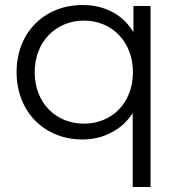

<svg xmlns="http://www.w3.org/2000/svg" viewBox="-20 -550 718 764"><path d="M308 5C354 5 395 -6 431 -27C462 -44 488 -69 508 -100V194H579V-526H511V-422C491 -455 465 -481 433 -499C396 -520 355 -530 308 -530C158 -530 46 -422 46 -263C46 -104 158 5 308 5ZM314 -58C203 -58 118 -140 118 -263C118 -384 203 -468 314 -468C425 -468 509 -384 509 -263C509 -140 425 -58 314 -58Z"/></svg>

Font: Montserrat Z
Style: Regular
Weight: 400
Designer: Julieta Ulanovsky
Foundry: Julieta Ulanovsky
Version: Version 8.000